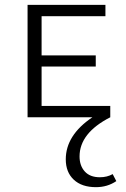

<svg xmlns="http://www.w3.org/2000/svg" viewBox="-20 -485 520 794"><path d="M446 235 461 264Q424 289 377 289Q318 289 285 258Q252 227 252 174Q252 74 362 0H94V-465H416V-418H152V-256H376V-210H152V-47H436V0Q309 65 309 162Q309 200 330.5 224Q352 248 393 248Q423 248 446 235Z"/></svg>

Font: EauTestSC Semilight
Style: Regular
Weight: 300
Designer: Christian Thalmann (Catharsis Fonts)
Version: Version 0.001;PS 000.001;hotconv 1.0.88;makeotf.lib2.5.64775